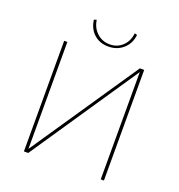

<svg xmlns="http://www.w3.org/2000/svg" viewBox="-153 -1005 1054 1132"><g transform="rotate(20 374.0 -439.0)"><path d="M378 -751Q324 -751 288 -783.5Q252 -816 245 -871L261 -876Q268 -827 301.5 -796.5Q335 -766 382 -766Q429 -766 461.5 -797Q494 -828 499 -878L515 -873Q509 -818 471 -784.5Q433 -751 378 -751ZM123 0V-694H143V-23L598 -694H625V0H605V-673L150 0Z"/></g></svg>

Font: Cantarell Thin
Style: Regular
Weight: 100
Designer: Dave Crossland, Nikolaus Waxweiler, Florian Fecher, Jacques Le Bailly, Eben Sorkin, Alexei Vanyashin, Alexios Zavras, Em
Version: Version 0.303